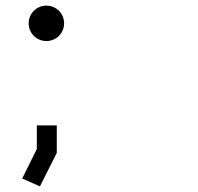

<svg xmlns="http://www.w3.org/2000/svg" viewBox="-20 -537 704 683"><path d="M145 -391C180 -391 208 -419 208 -454C208 -489 180 -517 145 -517C110 -517 82 -489 82 -454C82 -419 110 -391 145 -391ZM182 -91H111V-7L59 98L122 126L182 7Z"/></svg>

Font: LilGrotesk
Style: Regular
Weight: 400
Designer: Bastien Sozeau
Foundry: NBR — Bastien Sozeau
Version: Version 2.001